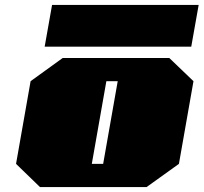

<svg xmlns="http://www.w3.org/2000/svg" viewBox="-20 -758 825 778"><path d="M161 -569 191 -738H785L755 -569ZM142 0 45 -94 104 -429 234 -523H666L764 -429L705 -94L574 0ZM352 -94H398L457 -429H411Z"/></svg>

Font: Tomorrow Black
Style: Italic
Weight: 900
Italic angle: -10°
Designer: Tony de Marco, Monica Rizzolli
Foundry: Just in Type
Version: Version 2.002